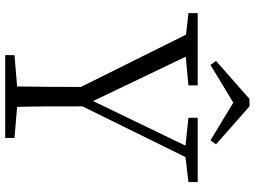

<svg xmlns="http://www.w3.org/2000/svg" viewBox="-138 -822 960 723"><g transform="rotate(90 341.5 -460.0)"><path d="M29 -690 110 -681 307 -285C307 -175 306 -115 305 -45L187 -35V0H499V-35L382 -45C380 -116 380 -177 380 -291L571 -679L665 -690V-725H423V-690L528 -679L360 -331L193 -680L301 -690V-725H29ZM380 -920H352L209 -794L224 -773L366 -859L508 -773L523 -794Z"/></g></svg>

Font: Kiri Minchoo Light
Style: Regular
Weight: 300
Designer: Ryoko NISHIZUKA 西塚涼子 (kana & ideographs); Frank Grießhammer (Latin, Greek & Cyrillic);
akenotsuki.com/eyeben/fonts/ (U+
Foundry: Adobe
akenotsuki.com/eyeben/fonts/
Version: Version 4.002;hotconv 1.0.119;makeotfexe 2.5.65604